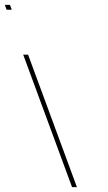

<svg xmlns="http://www.w3.org/2000/svg" viewBox="-209 -777 444 787"><path d="M-171.8 -737H-181.8L-189.2 -757H-179.2H-178.2H-168.2L-160.8 -737H-170.8ZM-110.2 -543 -113.9 -553H-93.9L-90.2 -543L102.6 -20L106.3 -10H86.3L82.6 -20Z"/></svg>

Font: Nordica Plus
Style: NordicaClassicUltraLightOpObl
Weight: 300
Version: Version 1